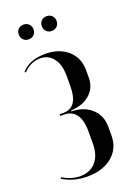

<svg xmlns="http://www.w3.org/2000/svg" viewBox="-128 -696 539 759"><g transform="rotate(-20 141.0 -316.5)"><path d="M105 9Q47 9 2 -19L5 -24Q43 -2 78 -2Q120 -2 144.5 -29.5Q169 -57 169 -107V-158Q169 -206 151 -229.5Q133 -253 100 -253H85V-260H100Q132 -260 147.5 -282.5Q163 -305 163 -353V-393Q163 -441 142.5 -467.5Q122 -494 88 -494Q47 -494 16 -461L12 -465Q46 -504 113 -504Q170 -504 206.5 -472.5Q243 -441 243 -387V-358Q243 -316 215.5 -290Q188 -264 146 -260L132 -258V-255L146 -254Q191 -250 220 -221.5Q249 -193 249 -148V-112Q249 -56 209 -23.5Q169 9 105 9ZM41 -611Q41 -625 49.5 -633.5Q58 -642 72 -642Q85 -642 94 -633.5Q103 -625 103 -611Q103 -598 94.5 -589Q86 -580 72 -580Q58 -580 49.5 -589Q41 -598 41 -611ZM138 -611Q138 -625 146.5 -633.5Q155 -642 169 -642Q182 -642 191 -633.5Q200 -625 200 -611Q200 -597 191 -588.5Q182 -580 169 -580Q155 -580 146.5 -589Q138 -598 138 -611Z"/></g></svg>

Font: Moniqa SemBd Narrow Display
Style: Regular
Weight: 600
Width: 4
Designer: Rajesh Rajput
Foundry: Rajesh Rajput
Version: Version 1.000